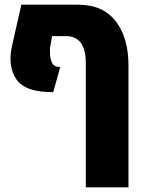

<svg xmlns="http://www.w3.org/2000/svg" viewBox="-20 -599 613 819"><path d="M313 -579Q419 -579 473.5 -508.5Q528 -438 528 -320V200H346V-330Q346 -445 261 -445H202L193 -392Q193 -374 193.5 -365Q194 -356 198 -341Q202 -326 211.5 -319.5Q221 -313 237 -313L207 -206Q88 -205 50 -260.5Q12 -316 31 -402L71 -579Z"/></svg>

Font: Assistant ExtraBold
Style: Regular
Weight: 800
Designer: Hebrew By Ben Nathan, Latin by Paul Hunt
Version: Version 2.001;PS 002.001;hotconv 1.0.88;makeotf.lib2.5.64775